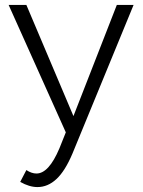

<svg xmlns="http://www.w3.org/2000/svg" viewBox="-20 -541 582 779"><path d="M132 218Q99 218 62 197L87 149Q108 163 128 163Q178 163 221 61L247 -4L15 -521H87L278 -70L454 -521H522L274 82Q244 153 209 185.5Q174 218 132 218Z"/></svg>

Font: Raleway
Style: Regular
Weight: 400
Designer: Matt McInerney, Pablo Impallari, Rodrigo Fuenzalida
Foundry: Matt McInerney, Pablo Impallari, Rodrigo Fuenzalida
Version: Version 4.101;RELEASE